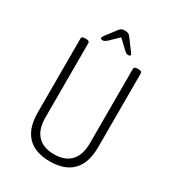

<svg xmlns="http://www.w3.org/2000/svg" viewBox="-203 -971 996 1094"><g transform="rotate(30 295.0 -424.0)"><path d="M295 6Q197 6 147 -46.5Q97 -99 97 -202V-688Q97 -702 119 -702H127Q149 -702 149 -688V-198Q149 -121 186.5 -81Q224 -41 295 -41Q367 -41 404.5 -81Q442 -121 442 -198V-688Q442 -702 464 -702H472Q494 -702 494 -688V-202Q494 -99 443.5 -46.5Q393 6 295 6ZM212 -742Q197 -742 197 -750Q197 -755 201.5 -761.5Q206 -768 210 -774L260 -839Q267 -848 274.5 -851Q282 -854 295 -854Q319 -854 329 -840L379 -773Q384 -767 388.5 -760.5Q393 -754 393 -750Q393 -742 378 -742Q367 -742 351 -757L295 -810L240 -757Q224 -742 212 -742Z"/></g></svg>

Font: Asap Condensed ExtraLight
Style: Regular
Weight: 200
Width: 3
Designer: Pablo Cosgaya
Foundry: Omnibus-Type
Version: Version 3.001; ttfautohint (v1.8.4.7-5d5b)